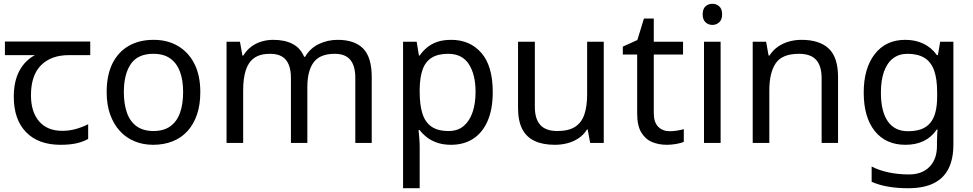

<svg xmlns="http://www.w3.org/2000/svg" viewBox="-20 -757 5155 1017"><path d="M301 10Q183 10 118 -57Q53 -124 53 -245Q53 -325 82 -380.5Q111 -436 165 -465H6V-537H458V-465H345Q251 -465 197.5 -411.5Q144 -358 144 -252Q144 -165 187 -114.5Q230 -64 310 -64Q347 -64 381 -73.5Q415 -83 447 -99V-21Q418 -5 383 2.5Q348 10 301 10Z M1041 -269Q1041 -202 1023.5 -150.5Q1006 -99 973.5 -63Q941 -27 894.5 -8.5Q848 10 791 10Q738 10 693 -8.5Q648 -27 615 -63Q582 -99 563.5 -150.5Q545 -202 545 -269Q545 -358 575 -419.5Q605 -481 661 -513.5Q717 -546 794 -546Q867 -546 922.5 -513.5Q978 -481 1009.5 -419.5Q1041 -358 1041 -269ZM636 -269Q636 -206 652.5 -159.5Q669 -113 704 -88Q739 -63 793 -63Q847 -63 882 -88Q917 -113 933.5 -159.5Q950 -206 950 -269Q950 -333 933 -378Q916 -423 881.5 -447.5Q847 -472 792 -472Q710 -472 673 -418Q636 -364 636 -269Z M1768 -546Q1859 -546 1904 -499.5Q1949 -453 1949 -349V0H1862V-345Q1862 -408 1835.5 -440Q1809 -472 1753 -472Q1675 -472 1641.5 -427Q1608 -382 1608 -296V0H1521V-345Q1521 -387 1509 -415.5Q1497 -444 1473 -458Q1449 -472 1411 -472Q1357 -472 1326 -449.5Q1295 -427 1281.5 -384Q1268 -341 1268 -278V0H1180V-536H1251L1264 -463H1269Q1286 -491 1310.5 -509.5Q1335 -528 1365 -537Q1395 -546 1427 -546Q1489 -546 1530.5 -524Q1572 -502 1591 -456H1596Q1623 -502 1669.5 -524Q1716 -546 1768 -546Z M2370 -546Q2469 -546 2529.5 -477Q2590 -408 2590 -269Q2590 -178 2562.5 -115.5Q2535 -53 2485.5 -21.5Q2436 10 2369 10Q2328 10 2296 -1Q2264 -12 2241.5 -29.5Q2219 -47 2203 -68H2197Q2199 -51 2201 -25Q2203 1 2203 20V240H2115V-536H2187L2199 -463H2203Q2219 -486 2241.5 -505Q2264 -524 2295.5 -535Q2327 -546 2370 -546ZM2354 -472Q2300 -472 2267 -451.5Q2234 -431 2219 -390Q2204 -349 2203 -286V-269Q2203 -203 2217 -157Q2231 -111 2264.5 -87Q2298 -63 2356 -63Q2405 -63 2436.5 -90Q2468 -117 2483.5 -163.5Q2499 -210 2499 -270Q2499 -362 2463.5 -417Q2428 -472 2354 -472Z M3178 -536V0H3106L3093 -71H3089Q3072 -43 3045 -25Q3018 -7 2986 1.5Q2954 10 2919 10Q2855 10 2811.5 -10.5Q2768 -31 2746 -74Q2724 -117 2724 -185V-536H2813V-191Q2813 -127 2842 -95Q2871 -63 2932 -63Q2992 -63 3026.5 -85.5Q3061 -108 3075.5 -151.5Q3090 -195 3090 -257V-536Z M3527 -62Q3547 -62 3568 -65.5Q3589 -69 3602 -73V-6Q3588 1 3562 5.5Q3536 10 3512 10Q3470 10 3434.5 -4.5Q3399 -19 3377 -55Q3355 -91 3355 -156V-468H3279V-510L3356 -545L3391 -659H3443V-536H3598V-468H3443V-158Q3443 -109 3466.5 -85.5Q3490 -62 3527 -62Z M3797 -536V0H3709V-536ZM3754 -737Q3774 -737 3789.5 -723.5Q3805 -710 3805 -681Q3805 -653 3789.5 -639Q3774 -625 3754 -625Q3732 -625 3717 -639Q3702 -653 3702 -681Q3702 -710 3717 -723.5Q3732 -737 3754 -737Z M4225 -546Q4321 -546 4370 -499.5Q4419 -453 4419 -349V0H4332V-343Q4332 -408 4303 -440Q4274 -472 4212 -472Q4123 -472 4089 -422Q4055 -372 4055 -278V0H3967V-536H4038L4051 -463H4056Q4074 -491 4100.5 -509.5Q4127 -528 4159 -537Q4191 -546 4225 -546Z M4775 -546Q4828 -546 4870.5 -526Q4913 -506 4943 -465H4948L4960 -536H5030V9Q5030 85 5004 136.5Q4978 188 4925 214Q4872 240 4790 240Q4732 240 4683.5 231.5Q4635 223 4597 206V125Q4635 145 4686 156Q4737 167 4795 167Q4864 167 4903.5 126.5Q4943 86 4943 16V-5Q4943 -17 4944 -39.5Q4945 -62 4946 -71H4942Q4914 -30 4872.5 -10Q4831 10 4776 10Q4672 10 4613.5 -63Q4555 -136 4555 -267Q4555 -395 4613.5 -470.5Q4672 -546 4775 -546ZM4787 -472Q4742 -472 4710.5 -448Q4679 -424 4662.5 -378Q4646 -332 4646 -266Q4646 -167 4682.5 -114.5Q4719 -62 4789 -62Q4830 -62 4859 -72.5Q4888 -83 4907 -105.5Q4926 -128 4935 -163Q4944 -198 4944 -246V-267Q4944 -340 4927.5 -385Q4911 -430 4876 -451Q4841 -472 4787 -472Z"/></svg>

Font: usinhala15
Style: Book
Weight: 400
Designer: Jelle Bosma - Monotype Design Team
Foundry: Monotype Imaging Inc.
Version: Version 2.003